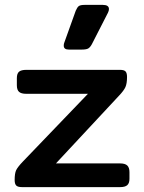

<svg xmlns="http://www.w3.org/2000/svg" viewBox="-20 -766 589 786"><path d="M241 -579Q241 -587 243 -591L290 -722Q296 -736 302.5 -741Q309 -746 327 -746H401Q426 -746 426 -729Q426 -722 422 -714L356 -585Q349 -572 341 -567.5Q333 -563 314 -563H262Q241 -563 241 -579ZM40 -29Q40 -56 46 -69Q52 -82 74 -105L340 -382H87Q67 -382 58 -390Q49 -398 49 -417V-446Q49 -465 58 -472.5Q67 -480 87 -480H472Q488 -480 494 -473.5Q500 -467 500 -451Q500 -424 493.5 -409.5Q487 -395 467 -374L209 -97H472Q492 -97 501 -88.5Q510 -80 510 -61V-34Q510 -16 501 -8Q492 0 472 0H70Q53 0 46.5 -6.5Q40 -13 40 -29Z"/></svg>

Font: Mitr
Style: Regular
Weight: 400
Designer: Thanarat Vachiruckul
Foundry: Cadson Demak
Version: Version 1.003